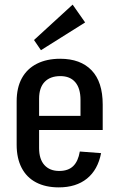

<svg xmlns="http://www.w3.org/2000/svg" viewBox="-20 -802 516 830"><path d="M234 8Q177 8 136 -13.5Q95 -35 73.5 -76.5Q52 -118 52 -176V-364Q52 -423 74.5 -464Q97 -505 139.5 -526.5Q182 -548 240 -548Q328 -548 376 -498Q424 -448 424 -350V-240H132V-301H345L328 -267V-370Q328 -420 305.5 -446.5Q283 -473 241 -473Q197 -473 173 -448Q149 -423 149 -375V-162Q149 -114 172 -88.5Q195 -63 236 -63Q275 -63 296.5 -84Q318 -105 325 -147L417 -140Q403 -68 356 -30Q309 8 234 8ZM348 -705 157 -585 127 -629 294 -782Z"/></svg>

Font: Pathway Extreme Condensed Medium
Style: Regular
Weight: 500
Width: 3
Version: Version 1.001;gftools[0.9.26]